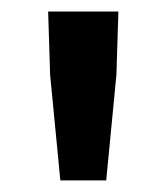

<svg xmlns="http://www.w3.org/2000/svg" viewBox="-20 -726 289 331"><path d="M66.4 -597.2 63 -706.1H184.1L180.7 -597.2L163.1 -415H84Z"/></svg>

Font: Pyidaungsu Book
Style: Bold
Weight: 700
Designer: Sun Tun
Foundry: MCF
Version: Version 1.008;February 27, 2020;FontCreator 11.0.0.2408 32-b